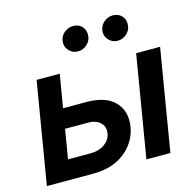

<svg xmlns="http://www.w3.org/2000/svg" viewBox="-110 -880 1015 995"><g transform="rotate(-15 397.5 -383.0)"><path d="M206.3 -367.9H330.6Q434.7 -367.9 483.5 -317.3Q532.3 -266.7 519.2 -183.9Q505 -103.7 439.1 -51.8Q373.2 0 269.2 0H21L111.9 -545.5H236.2ZM188.9 -262.4 162.6 -105.5H286.2Q328.5 -105.5 359 -127Q389.6 -148.4 395.2 -182.2Q401.3 -218 377.8 -240.2Q354.4 -262.4 313.2 -262.4ZM555 0 646 -545.5H774.5L683.6 0ZM571.4 -632.5Q541.2 -632.5 522 -654.7Q502.8 -676.8 507.8 -707.4Q512.1 -732.6 533 -749.5Q554 -766.3 578.8 -766.3Q610.4 -766.3 628.7 -744.7Q647 -723 642 -691.4Q638.5 -667.6 618.1 -650Q597.7 -632.5 571.4 -632.5ZM358.3 -632.5Q328.1 -632.5 308.9 -654.8Q289.8 -677.2 294.7 -707.4Q298.7 -732.6 319.8 -749.5Q340.9 -766.3 365.8 -766.3Q397.4 -766.3 415.7 -744.7Q433.9 -723 429 -691.4Q425.4 -667.6 405 -650Q384.6 -632.5 358.3 -632.5Z"/></g></svg>

Font: Inter UI Semi Bold
Style: Italic
Weight: 600
Italic angle: -9.39999°
Designer: Rasmus Andersson
Foundry: rsms
Version: 3.2;8d6f07862